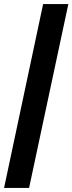

<svg xmlns="http://www.w3.org/2000/svg" viewBox="-74 -763 356 944"><path d="M-54 161 138 -743H262L69 161Z"/></svg>

Font: Saira Ultra Condensed Black
Style: Italic
Weight: 900
Width: 1
Italic angle: -12°
Designer: Hector Gatti with collaboration of the Omnibus-Type team
Foundry: Omnibus-Type
Version: Version 1.001; ttfautohint (v1.8)